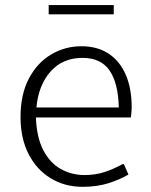

<svg xmlns="http://www.w3.org/2000/svg" viewBox="-20 -719 591 749"><path d="M302.2 9.8Q232.4 9.8 177.5 -23.7Q122.6 -57.1 91.3 -118.4Q60.1 -179.7 60.1 -262.2Q60.1 -351.1 92.8 -412.8Q125.5 -474.6 179.7 -506.6Q233.9 -538.6 297.4 -538.6Q359.9 -538.6 403.6 -509.8Q447.3 -481 470.5 -427.7Q493.7 -374.5 493.7 -300.3Q493.7 -292.5 492.9 -283.9Q492.2 -275.4 491.5 -268.8Q490.7 -262.2 490.2 -260.7H120.1Q123 -182.6 148.9 -133.1Q174.8 -83.5 217 -59.8Q259.3 -36.1 310.1 -36.1Q351.6 -36.1 387 -47.6Q422.4 -59.1 458 -78.6H463.4L481 -38.1Q445.8 -17.6 401.9 -3.9Q357.9 9.8 302.2 9.8ZM122.1 -299.8H443.4Q441.4 -394 407.7 -443.6Q374 -493.2 301.8 -493.2Q224.1 -493.2 177 -439.7Q129.9 -386.2 122.1 -299.8ZM169.9 -663.1V-699.2H423.8V-663.1Z"/></svg>

Font: Comme ExtraLight
Style: Regular
Weight: 250
Version: Version 1.000;gftools[0.9.27]